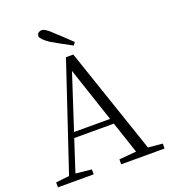

<svg xmlns="http://www.w3.org/2000/svg" viewBox="-165 -1059 1042 1178"><g transform="rotate(-20 356.0 -470.0)"><path d="M411.1 -802.7 397.5 -784.2Q295.9 -838.9 265.6 -857.4Q215.8 -891.6 212.9 -911.1Q212.9 -933.6 235.4 -939.5Q240.2 -940.4 244.1 -940.4Q264.6 -940.4 300.8 -906.2Q302.7 -904.3 304.7 -902.3Q320.3 -887.7 353.5 -857.4Q391.6 -820.3 411.1 -802.7ZM217.8 -285.2H453.1L334 -641.6ZM611.3 -41 705.1 -32.2V0H421.9V-32.2L534.2 -42L464.8 -250H206.1L138.7 -43L242.2 -32.2V0H8.8V-32.2L96.7 -42L328.1 -733.4H376Z"/></g></svg>

Font: GenYoMin JP Light
Style: Regular
Weight: 300
Version: Version 1.001;PS 1;hotconv 16.6.51;makeotf.lib2.5.65220 DEVE